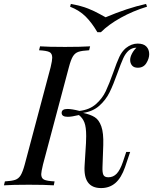

<svg xmlns="http://www.w3.org/2000/svg" viewBox="-53 -944 780 978"><path d="M707 -668Q707 -646 692.5 -622.5Q678 -599 649 -599Q629 -599 619.5 -610.5Q610 -622 610 -639Q610 -653 619 -670.5Q628 -688 642 -701H639Q619 -700 603 -687Q586 -672 574.5 -646.5Q563 -621 545 -571Q524 -512 505 -473.5Q486 -435 453 -405.5Q420 -376 370 -369Q407 -361 429 -347.5Q451 -334 463 -300.5Q475 -267 473 -205L469 -92Q468 -66 473.5 -53.5Q479 -41 499 -41Q524 -41 541.5 -59.5Q559 -78 573 -119L590 -170H610L584 -93Q565 -38 535 -12Q505 14 462 14Q370 14 378 -102L385 -215Q386 -228 386 -251Q386 -297 377 -320Q368 -343 349 -358Q312 -349 292 -349Q261 -349 261 -369Q261 -389 291 -389Q313 -389 352 -379Q403 -385 435.5 -413.5Q468 -442 485.5 -479Q503 -516 524 -575Q542 -627 555 -654.5Q568 -682 588 -699Q617 -722 648 -722Q678 -722 692.5 -707Q707 -692 707 -668ZM157 -57Q157 -36 171.5 -29Q186 -22 225 -20L221 0Q175 -3 94 -3Q10 -3 -33 0L-28 -20Q7 -22 24.5 -28Q42 -34 52.5 -51.5Q63 -69 73 -106L205 -602Q213 -636 213 -650Q213 -672 198.5 -679Q184 -686 146 -688L151 -708Q192 -705 278 -705Q358 -705 406 -708L401 -688Q364 -686 346.5 -680Q329 -674 318.5 -657Q308 -640 298 -602L166 -106Q157 -68 157 -57ZM691 -924 696 -910Q624 -888 562 -853.5Q500 -819 461 -780H443Q415 -828 383.5 -859.5Q352 -891 304 -910L308 -924Q362 -914 395.5 -900.5Q429 -887 453 -873.5Q477 -860 485 -856Q596 -903 691 -924Z"/></svg>

Font: Playfair Display
Style: Italic
Weight: 400
Italic angle: -14°
Designer: Claus Eggers Sørensen
Foundry: Claus Eggers Sørensen
Version: Version 1.200; ttfautohint (v1.6)